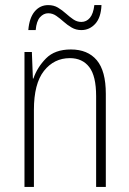

<svg xmlns="http://www.w3.org/2000/svg" viewBox="-20 -733 507 753"><path d="M258 -539Q324 -539 359.5 -497Q395 -455 395 -365V0H357V-356Q357 -435 330 -470Q303 -505 254 -505Q192 -505 152.5 -455Q113 -405 113 -302V0H76V-529H105L109 -425H111Q126 -469 160.5 -504Q195 -539 258 -539ZM91 -615Q95 -663 116 -688Q137 -713 169 -713Q191 -713 207.5 -703Q224 -693 238.5 -680Q253 -667 267.5 -657Q282 -647 299 -647Q319 -647 332.5 -663Q346 -679 350 -713H378Q376 -664 353.5 -639.5Q331 -615 299 -615Q278 -615 261 -625Q244 -635 229.5 -648Q215 -661 200.5 -671Q186 -681 169 -681Q151 -681 137 -665.5Q123 -650 120 -615Z"/></svg>

Font: Noto Sans Gujarati UI Condensed ExtraLight
Style: Regular
Weight: 200
Width: 3
Designer: Jelle Bosma - Monotype Design Team, Universal Thirst
Foundry: Monotype Imaging Inc.
Version: Version 2.106; ttfautohint (v1.8.4.7-5d5b)